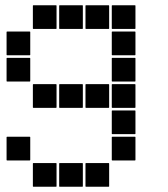

<svg xmlns="http://www.w3.org/2000/svg" viewBox="-20 -515 640 730"><path d="M407 -495H493Q495 -495 495 -493V-407Q495 -405 493 -405H407Q405 -405 405 -407V-493Q405 -495 407 -495ZM307 -495H393Q395 -495 395 -493V-407Q395 -405 393 -405H307Q305 -405 305 -407V-493Q305 -495 307 -495ZM207 -495H293Q295 -495 295 -493V-407Q295 -405 293 -405H207Q205 -405 205 -407V-493Q205 -495 207 -495ZM107 -495H193Q195 -495 195 -493V-407Q195 -405 193 -405H107Q105 -405 105 -407V-493Q105 -495 107 -495ZM407 -395H493Q495 -395 495 -393V-307Q495 -305 493 -305H407Q405 -305 405 -307V-393Q405 -395 407 -395ZM7 -395H93Q95 -395 95 -393V-307Q95 -305 93 -305H7Q5 -305 5 -307V-393Q5 -395 7 -395ZM407 -295H493Q495 -295 495 -293V-207Q495 -205 493 -205H407Q405 -205 405 -207V-293Q405 -295 407 -295ZM7 -295H93Q95 -295 95 -293V-207Q95 -205 93 -205H7Q5 -205 5 -207V-293Q5 -295 7 -295ZM407 -195H493Q495 -195 495 -193V-107Q495 -105 493 -105H407Q405 -105 405 -107V-193Q405 -195 407 -195ZM307 -195H393Q395 -195 395 -193V-107Q395 -105 393 -105H307Q305 -105 305 -107V-193Q305 -195 307 -195ZM207 -195H293Q295 -195 295 -193V-107Q295 -105 293 -105H207Q205 -105 205 -107V-193Q205 -195 207 -195ZM107 -195H193Q195 -195 195 -193V-107Q195 -105 193 -105H107Q105 -105 105 -107V-193Q105 -195 107 -195ZM407 -95H493Q495 -95 495 -93V-7Q495 -5 493 -5H407Q405 -5 405 -7V-93Q405 -95 407 -95ZM407 5H493Q495 5 495 7V93Q495 95 493 95H407Q405 95 405 93V7Q405 5 407 5ZM7 5H93Q95 5 95 7V93Q95 95 93 95H7Q5 95 5 93V7Q5 5 7 5ZM307 105H393Q395 105 395 107V193Q395 195 393 195H307Q305 195 305 193V107Q305 105 307 105ZM207 105H293Q295 105 295 107V193Q295 195 293 195H207Q205 195 205 193V107Q205 105 207 105ZM107 105H193Q195 105 195 107V193Q195 195 193 195H107Q105 195 105 193V107Q105 105 107 105Z"/></svg>

Font: Pixel Panel Black
Style: Regular
Weight: 900
Monospace: yes
Designer: Óliver Lalan
Foundry: Óliver Lalan
Version: Version 1.000; ttfautohint (v1.8.4.7-5d5b-dirty);gftools[0.9